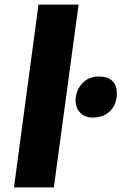

<svg xmlns="http://www.w3.org/2000/svg" viewBox="-20 -818 530 838"><path d="M41 0 148 -798H323L215 0ZM386 -305Q351 -305 330.5 -325.5Q310 -346 310 -379Q310 -422 338 -453Q366 -484 411 -484Q452.5 -484 471.2 -464Q490 -444 490 -411Q490 -364 461.8 -334.5Q433.5 -305 386 -305Z"/></svg>

Font: Merriweather Sans ExtraBold
Style: Italic
Weight: 800
Italic angle: -7.5°
Designer: Eben Sorkin
Foundry: Eben Sorkin
Version: Version 2.001; ttfautohint (v1.8.3)